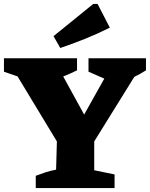

<svg xmlns="http://www.w3.org/2000/svg" viewBox="-45 -952 759 972"><path d="M136 0V-62Q162 -72 186.5 -80Q211 -88 239 -93L243 -236L44 -565L-25 -589V-657H345V-596Q311 -579 275 -565L381 -372L483 -554L403 -589V-657H694V-596Q665 -577 635 -563L432 -236V-90L535 -69V0ZM260 -709 226 -769 427 -932H449L511 -812Q449 -781 387 -756Q325 -731 260 -709Z"/></svg>

Font: Piazzolla SC ExtraBold
Style: Regular
Weight: 800
Designer: Juan Pablo del Peral
Foundry: Huerta Tipografica
Version: Version 1.330